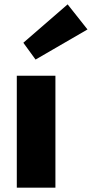

<svg xmlns="http://www.w3.org/2000/svg" viewBox="-20 -860 478 880"><path d="M57 -513V0H234V-513ZM87 -664 143 -587 381 -725 290 -840Z"/></svg>

Font: Sztylet
Style: Bd
Weight: 700
Foundry: Cannot Into Space Fonts, PlusOne Fonts
Version: Version 0.12